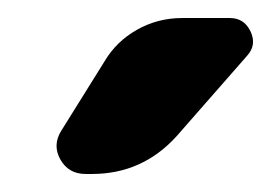

<svg xmlns="http://www.w3.org/2000/svg" viewBox="-20 -783 301 213"><path d="M75 -590Q56 -590 47 -606Q38 -622 48 -638L96 -715Q109 -737 132 -750Q155 -763 182 -763H235Q251 -763 258 -748Q265 -733 254 -721L176 -632Q138 -590 82 -590Z"/></svg>

Font: Rounded Mplus 1c Bold
Style: Bold
Weight: 700
Version: Version 1.059.20150529